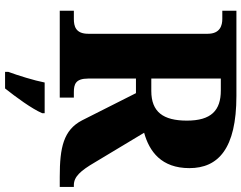

<svg xmlns="http://www.w3.org/2000/svg" viewBox="-120 -634 975 776"><g transform="rotate(90 368.0 -246.5)"><path d="M24 0H375V-57H353C321 -57 298 -64 298 -115V-308H357L467 -90C506 -15 577 0 695 0H736V-57H729C695 -57 671 -83 636 -143L517 -341C593 -362 660 -411 660 -524C660 -640 582 -714 368 -714H24V-657H57C82 -657 117 -649 117 -598V-115C117 -64 86 -57 57 -57H24ZM348 -370H298V-651H346C427 -651 468 -612 468 -514C468 -418 433 -370 348 -370ZM271 208V221H338C373 177 420 113 438 71V61H314C306 103 285 170 271 208Z"/></g></svg>

Font: Noto Serif Gurmukhi ExtraBold
Style: Regular
Weight: 800
Designer: Vaibhav Singh and the Monotype Design Team
Foundry: Monotype Imaging Inc.
Version: Version 2.004